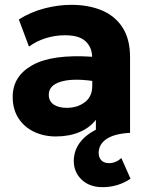

<svg xmlns="http://www.w3.org/2000/svg" viewBox="-20 -550 620 795"><path d="M211.5 15Q160.5 15 120 -4.8Q79.5 -24.5 56 -61.2Q32.5 -98 32.5 -149Q32.5 -234.5 114 -280.2Q195.5 -326 361.5 -315Q360.5 -354.5 334.2 -379.2Q308 -404 248.5 -404Q208.5 -404 169.8 -392Q131 -380 100 -357L58 -469.5Q107.5 -500.5 164 -515.2Q220.5 -530 275 -530Q347 -530 401.8 -507Q456.5 -484 487.5 -436Q518.5 -388 518.5 -313V0Q454 3.5 421.5 25.2Q389 47 388.5 83Q388.5 102 399.5 113.8Q410.5 125.5 431.5 125.5Q459.5 125.5 482.5 104.5L520.5 190Q468.5 225 404.5 225Q351 225 318.2 194Q285.5 163 285.5 116Q286 74 310.2 41.2Q334.5 8.5 377 -13V-54Q352 -21 309 -3Q266 15 211.5 15ZM182 -158Q182 -131 202.2 -117.2Q222.5 -103.5 256.5 -103.5Q300.5 -103.5 331.2 -126.8Q362 -150 362 -194.5V-215Q278 -226.5 230 -211.2Q182 -196 182 -158Z"/></svg>

Font: Geologica
Style: Bold
Weight: 700
Designer: Sindre Bremnes, Frode Helland
Foundry: Monokrom Skriftforlag AS
Version: Version 1.010; ttfautohint (v1.8.4.7-5d5b);gftools[0.9.28]